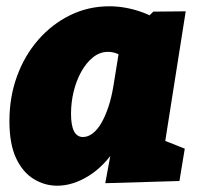

<svg xmlns="http://www.w3.org/2000/svg" viewBox="-20 -576 637 611"><path d="M162 15Q122 15 87 -6.5Q52 -28 31 -73Q10 -118 10 -191Q10 -267 34 -333Q58 -399 101.5 -449Q145 -499 203 -527.5Q261 -556 328 -556Q376 -556 425.5 -539.5Q475 -523 522 -487L435 -507L468 -539L571 -540L491 -33L424 -160L568 -103L551 0L315 7L343 -145L400 -253Q389 -168 351 -108Q313 -48 262.5 -16.5Q212 15 162 15ZM244 -140Q260 -140 275 -151.5Q290 -163 302.5 -184.5Q315 -206 325 -236Q335 -266 341 -303L363 -439L394 -378Q375 -395 358 -403Q341 -411 324 -411Q298 -411 276.5 -394Q255 -377 239 -348.5Q223 -320 214.5 -285Q206 -250 206 -214Q206 -177 215.5 -158.5Q225 -140 244 -140Z"/></svg>

Font: Bitter Thin Black
Style: Italic
Weight: 900
Italic angle: -9°
Version: Version 3.020